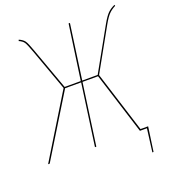

<svg xmlns="http://www.w3.org/2000/svg" viewBox="-148 -800 932 1043"><g transform="rotate(-20 317.5 -278.0)"><path d="M561.5 -605 424.8 -360.4 536.1 -7.8H580.1L560.1 133.3H553.2L570.3 0H529.8L417.5 -356.4H327.6L277.8 0H270L319.8 -356.4H227.1L8.3 0H-1L219.7 -360.4L131.8 -603.5Q115.2 -649.4 106.7 -661.9Q98.1 -674.3 77.6 -683.6L80.6 -690.4Q103 -680.7 112.8 -667.2Q122.6 -653.8 138.7 -607.9L227.1 -363.8H320.3L365.2 -680.7H373L328.6 -363.8H418L555.7 -609.9Q576.7 -647 592.8 -663.1Q608.9 -679.2 633.8 -690.4L635.7 -684.1Q612.8 -672.4 597.4 -656.7Q582 -641.1 561.5 -605Z"/></g></svg>

Font: Fira Sans Compressed Eight
Style: Italic
Weight: 100
Width: 3
Italic angle: -8°
Designer: Carrois Corporate & Edenspiekermann AG
Foundry: Carrois Corporate GbR & Edenspiekermann AG
Version: Version 4.203;PS 004.203;hotconv 1.0.88;makeotf.lib2.5.64775